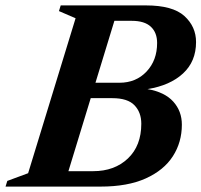

<svg xmlns="http://www.w3.org/2000/svg" viewBox="-50 -690 744 710"><path d="M229.5 -622.5 168 -649 174.5 -670H490Q588.5 -670 631.8 -630.8Q675 -591.5 675 -534.5Q675 -463 627 -418.5Q579 -374 495.5 -360.5Q559 -349.5 590.8 -314.2Q622.5 -279 622.5 -229Q622.5 -164 589.2 -112.2Q556 -60.5 489 -30.2Q422 0 322 0H-29.5L-23 -21L54 -49.5ZM437 -613H373L303 -384H391.5Q453 -384 492 -425.5Q531 -467 531 -531Q531 -569.5 507.8 -591.2Q484.5 -613 437 -613ZM365.5 -327H285.5L203 -57H294.5Q373.5 -57 423 -104Q472.5 -151 472.5 -232.5Q472.5 -274.5 447.2 -300.8Q422 -327 365.5 -327Z"/></svg>

Font: Newsreader 16pt
Style: Bold Italic
Weight: 700
Italic angle: -17°
Designer: Hugues Gentile
Foundry: Production Type
Version: Version 1.003; ttfautohint (v1.8.3)